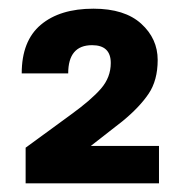

<svg xmlns="http://www.w3.org/2000/svg" viewBox="-20 -730 416 442"><path d="M39 -308V-390L143 -466Q190 -500 212.5 -526Q235 -552 235 -585Q235 -626 192 -626Q137 -626 137 -561H30Q30 -636 74 -673Q118 -710 195 -710Q267 -710 305 -675.5Q343 -641 343 -592Q343 -545 322 -514Q301 -483 262 -451L189 -394H346V-308Z"/></svg>

Font: CBA Beacon Sans Extra Bold
Style: Regular
Weight: 800
Designer: Wei Huang
Foundry: Wei Huang
Version: Version 1.002